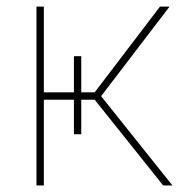

<svg xmlns="http://www.w3.org/2000/svg" viewBox="-20 -566 576 586"><path d="M91.3 0V-545.9H113.8V-284.2H269L468.3 -545.9H497.6L288.6 -272.5L506.3 0H478L269 -261.7H113.8V0ZM205.6 -394.5H228V-156.2H205.6Z"/></svg>

Font: Inter 17pt Thin
Style: Regular
Weight: 250
Version: Version 4.001;git-66647c0bb